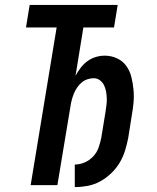

<svg xmlns="http://www.w3.org/2000/svg" viewBox="-20 -755 640 783"><path d="M285 8V-84Q305 -84 325 -92.5Q345 -101 360 -117Q375 -133 382 -153Q389 -173 393 -193L410 -297Q412 -311 414 -325.5Q416 -340 415.5 -354Q415 -368 412.5 -382Q410 -396 404 -408Q398 -420 387 -428Q376 -436 362 -436Q349 -436 336 -431.5Q323 -427 313 -418.5Q303 -410 295 -398.5Q287 -387 282 -375Q277 -363 273.5 -350.5Q270 -338 268 -325L214 0H105L211 -643H86L101 -735H460L445 -643H320L288 -446Q297 -463 309 -478.5Q321 -494 336.5 -505.5Q352 -517 370.5 -522.5Q389 -528 407 -528Q434 -528 457.5 -517Q481 -506 495.5 -485.5Q510 -465 516 -440Q522 -415 524.5 -388.5Q527 -362 524.5 -335.5Q522 -309 517 -282L503 -193Q498 -167 490 -141Q482 -115 468 -91.5Q454 -68 433 -48Q412 -28 388 -15Q364 -2 337.5 3Q311 8 285 8Z"/></svg>

Font: Iosevka Extended Oblique
Style: Bold
Weight: 700
Width: 7
Italic angle: -9°
Monospace: yes
Designer: Belleve Invis
Foundry: Belleve Invis
Version: Version 32.5.0; ttfautohint (v1.8.4)